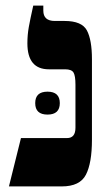

<svg xmlns="http://www.w3.org/2000/svg" viewBox="-20 -667 392 687"><path d="M12 0H201Q266 0 287.5 -42Q309 -84 309 -167V-455Q309 -524 291 -558Q273 -592 211 -592H176Q135 -592 135 -629V-647H99Q88 -598 83 -570Q78 -542 78 -512Q78 -419 155 -419H213Q236 -419 243 -407.5Q250 -396 250 -364V-210Q250 -173 220 -173H55ZM106 -298Q106 -257 150 -257Q194 -257 194 -298Q194 -339 150 -339Q106 -339 106 -298Z"/></svg>

Font: Noto Serif Hebrew SemiCondensed Extra
Style: Regular
Weight: 800
Width: 4
Designer: Monotype Design Team
Foundry: Monotype Imaging Inc.
Version: Version 1.901